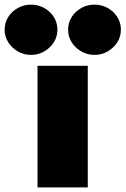

<svg xmlns="http://www.w3.org/2000/svg" viewBox="-117 -809 542 829"><path d="M45 0V-525H262V0ZM17 -572Q-14 -572 -40 -587Q-66 -602 -81.5 -626.5Q-97 -651 -97 -681Q-97 -711 -81.5 -735.5Q-66 -760 -40 -774.5Q-14 -789 17 -789Q48 -789 74 -774.5Q100 -760 115.5 -735.5Q131 -711 131 -681Q131 -651 115.5 -626.5Q100 -602 74 -587Q48 -572 17 -572ZM291 -572Q260 -572 234 -587Q208 -602 192.5 -626.5Q177 -651 177 -681Q177 -711 192.5 -735.5Q208 -760 234 -774.5Q260 -789 291 -789Q322 -789 348 -774.5Q374 -760 389.5 -735.5Q405 -711 405 -681Q405 -651 389.5 -626.5Q374 -602 348 -587Q322 -572 291 -572Z"/></svg>

Font: REM Black
Style: Regular
Weight: 900
Designer: Octavio Pardo
Foundry: Ashler Design
Version: Version 1.005;gftools[0.9.28]